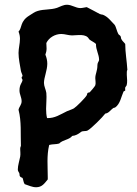

<svg xmlns="http://www.w3.org/2000/svg" viewBox="-20 -766 578 808"><path d="M516 -472C514 -508 507 -545 507 -581C502 -588 494 -594 491 -601C488 -605 490 -610 487 -614C485 -618 480 -619 478 -623C472 -633 468 -655 462 -662C446 -678 435 -695 413 -704C409 -705 404 -705 400 -707C382 -716 364 -727 345 -736C336 -735 327 -732 318 -732C299 -732 282 -746 262 -746C246 -746 234 -738 220 -733C193 -724 165 -728 139 -720C127 -717 114 -707 104 -701C63 -676 74 -649 58 -633C62 -623 64 -613 64 -603C64 -582 58 -563 58 -543C58 -520 64 -491 68 -468C69 -461 74 -454 75 -446C73 -444 71 -442 71 -439C71 -436 73 -433 75 -430C73 -416 62 -411 62 -385C62 -369 71 -356 71 -340C71 -325 61 -318 58 -304C71 -254 66 -203 68 -152C66 -148 65 -144 65 -140C65 -128 67 -119 65 -107C62 -90 55 -70 55 -53C55 -43 62 -40 62 -34C62 -23 64 -22 75 -17C78 -10 79 3 84 9C100 14 115 22 132 22C157 22 167 6 181 -11V-20C181 -65 176 -111 187 -156C201 -160 216 -158 229 -162C244 -178 271 -177 284 -194C298 -195 310 -202 320 -210C328 -217 340 -212 349 -217C364 -225 412 -273 423 -288C438 -290 444 -302 455 -310C458 -313 462 -312 465 -314C486 -329 490 -359 500 -381L507 -385V-387C507 -390 506 -394 507 -398L513 -407C515 -414 515 -421 515 -428C515 -437 511 -466 516 -472ZM397 -514C397 -508 390 -503 390 -493C390 -466 381 -456 381 -437C381 -427 384 -416 381 -407C380 -403 362 -382 358 -378C356 -376 351 -377 349 -375C346 -372 347 -368 345 -365C339 -354 302 -317 291 -310C282 -305 271 -302 262 -298C233 -284 211 -268 178 -269C175 -281 174 -294 174 -308C174 -330 177 -353 175 -375C173 -389 165 -403 165 -417C165 -440 179 -470 179 -498C179 -511 176 -524 171 -536C174 -544 176 -553 176 -562C176 -569 175 -577 175 -585C186 -608 212 -623 238 -623C253 -623 268 -617 283 -617C306 -617 343 -626 355 -601C364 -593 376 -589 384 -581C383 -557 397 -537 397 -514Z"/></svg>

Font: Margarine
Style: Regular
Weight: 400
Designer: Astigmatic (AOETI)
Foundry: Astigmatic (AOETI)
Version: Version 1.000